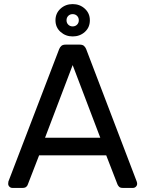

<svg xmlns="http://www.w3.org/2000/svg" viewBox="-20 -918 710 938"><path d="M40 0Q32 0 26 -6Q20 -12 20 -20Q20 -25 21 -31L269 -678Q273 -688 280 -694Q287 -700 301 -700H369Q383 -700 390 -694Q397 -688 401 -678L648 -31Q650 -25 650 -20Q650 -12 644 -6Q638 0 630 0H579Q567 0 561.5 -6Q556 -12 554 -17L499 -159H171L116 -17Q115 -12 109 -6Q103 0 91 0ZM200 -245H470L335 -600ZM335 -740Q301 -740 276 -762Q251 -784 251 -819Q251 -853 275.5 -875.5Q300 -898 335 -898Q370 -898 394.5 -875.5Q419 -853 419 -819Q419 -784 394.5 -762Q370 -740 335 -740ZM335 -789Q348 -789 356.5 -797.5Q365 -806 365 -819Q365 -832 356.5 -840.5Q348 -849 335 -849Q322 -849 313.5 -840.5Q305 -832 305 -819Q305 -806 313.5 -797.5Q322 -789 335 -789Z"/></svg>

Font: Rubik Light
Style: Regular
Weight: 400
Version: Version 2.101